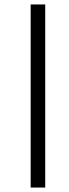

<svg xmlns="http://www.w3.org/2000/svg" viewBox="-20 -696 315 871"><path d="M119.1 154.8V-675.8H185.1V154.8Z"/></svg>

Font: Accordance
Style: Italic
Weight: 400
Italic angle: -11°
Version: Version 1.2 (build January 31, 2020) Miklal Software Solutio